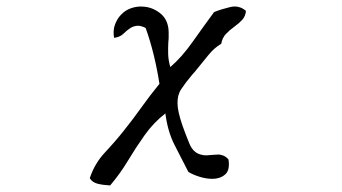

<svg xmlns="http://www.w3.org/2000/svg" viewBox="-20 -557 1040 584"><path d="M728 -524Q727 -508 717 -497Q707 -486 693 -476Q679 -466 667.5 -454Q656 -442 653 -424Q631 -411 613.5 -389Q596 -367 572 -338Q570 -336 568 -333.5Q566 -331 564 -329Q543 -304 531 -285.5Q519 -267 520 -242Q520 -219 535 -175Q544 -150 555.5 -121.5Q567 -93 590 -87Q600 -84 609 -84.5Q618 -85 627 -86Q632 -86 636.5 -86.5Q641 -87 646 -87Q654 -86 661 -83Q668 -80 675 -72Q680 -39 664.5 -26Q649 -13 626 -13Q607 -13 586.5 -19.5Q566 -26 553 -34Q532 -75 511 -116Q490 -157 483 -212Q447 -184 420 -146Q393 -108 369 -68Q345 -28 315 7Q294 6 277.5 2Q261 -2 253 -15Q268 -60 299 -93Q330 -126 357 -160Q385 -195 411 -231.5Q437 -268 465 -302Q458 -347 447.5 -390Q437 -433 423 -472Q407 -480 396 -478.5Q385 -477 377 -472Q366 -465 355.5 -454.5Q345 -444 327 -442Q323 -465 330 -483Q337 -501 348 -512Q361 -526 378.5 -532Q396 -538 413 -537Q443 -536 467.5 -516.5Q492 -497 493 -460Q493 -452 493 -444.5Q493 -437 492 -429Q491 -411 491.5 -392.5Q492 -374 498 -353Q533 -383 566.5 -430.5Q600 -478 631 -520Q632 -520 633 -521Q653 -529 680 -535.5Q707 -542 728 -524Z"/></svg>

Font: Yuji Syuku
Style: Regular
Weight: 400
Designer: Kataoka Yuji
Foundry: Kinuta Font Factory
Version: Version 3.002